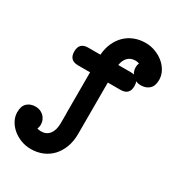

<svg xmlns="http://www.w3.org/2000/svg" viewBox="-227 -774 1054 1147"><g transform="rotate(30 300.0 -200.5)"><path d="M239.3 -46.9 238.8 -47.4V-328.6H155.8Q94.7 -328.6 94.7 -389.6Q94.7 -450.7 155.8 -450.7H239.7Q243.2 -496.6 259.8 -533Q276.4 -569.3 302.7 -594.7Q329.1 -620.1 364 -633.5Q398.9 -647 439.5 -647Q475.6 -647 508.1 -634.5Q540.5 -622.1 565.2 -601.3Q589.8 -580.6 604.5 -553Q619.1 -525.4 619.1 -495.6Q619.1 -453.1 596.9 -432.9Q574.7 -412.6 538.6 -412.6Q520.5 -412.6 504.4 -419.9Q509.8 -406.7 509.8 -389.6Q509.8 -328.6 448.7 -328.6H361.3V25.4Q361.3 76.7 345.9 117.4Q330.6 158.2 303.7 186.8Q276.9 215.3 240.2 230.5Q203.6 245.6 160.6 245.6Q124.5 245.6 92 233.2Q59.6 220.7 34.9 200Q10.3 179.2 -4.4 151.9Q-19 124.5 -19 94.2Q-19 51.8 3.2 31.5Q25.4 11.2 61.5 11.2Q76.7 11.2 91.1 16.8Q105.5 22.5 116.5 32.7Q127.4 43 134 57.6Q140.6 72.3 140.6 90.3Q140.6 104.5 134.3 119.6Q147 123.5 160.6 123.5Q197.3 123.5 217.8 97.9Q238.3 72.3 239.3 24.9ZM448.7 -450.7Q461.9 -450.7 472.2 -447.8Q466.3 -456.5 462.9 -467.8Q459.5 -479 459.5 -491.7Q459.5 -507.3 465.3 -520.5Q453.6 -524.9 439.5 -524.9Q407.7 -524.9 388.2 -505.6Q368.7 -486.3 362.8 -450.7Z"/></g></svg>

Font: Erica Type
Style: Bold
Weight: 700
Designer: Peter Wiegel
Foundry: Peter Wiegel
Version: Version 1.000 2010 initial release